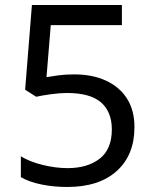

<svg xmlns="http://www.w3.org/2000/svg" viewBox="-20 -734 612 764"><path d="M275 -438Q348 -438 402 -413Q456 -388 485.5 -341.5Q515 -295 515 -228Q515 -117 444.5 -53.5Q374 10 248 10Q193 10 144.5 0Q96 -10 63 -29V-112Q99 -90 150.5 -77.5Q202 -65 249 -65Q328 -65 376.5 -102.5Q425 -140 425 -219Q425 -289 382 -326.5Q339 -364 246 -364Q218 -364 182 -359Q146 -354 124 -349L80 -377L107 -714H465V-634H182L165 -427Q182 -430 211 -434Q240 -438 275 -438Z"/></svg>

Font: Noto Sans Bassa Vah
Style: Regular
Weight: 400
Designer: Monotype Design Team
Foundry: Monotype Imaging Inc.
Version: Version 2.002